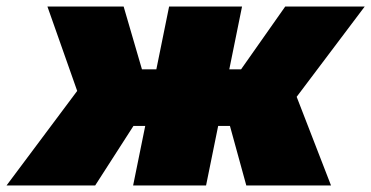

<svg xmlns="http://www.w3.org/2000/svg" viewBox="-76 -567 1135 587"><path d="M-56 0 160 -289 69 -547H302L358 -355H402L441 -547H664L625 -355H661L796 -547H1039L831 -271L936 0H677L627 -182H591L554 0H331L368 -182H332L215 0Z"/></svg>

Font: Argentum Sans Black
Style: Italic
Weight: 900
Italic angle: -11°
Designer: Julieta Ulanovsky (font), Cristiano Sobral (main changes and remaster)
Foundry: Julieta Ulanovsky (font), Cristiano Sobral (main changes and remaster)
Version: Version 2.007;June 15, 2022;FontCreator 14.0.0.2814 64-bit; 